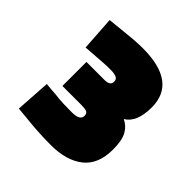

<svg xmlns="http://www.w3.org/2000/svg" viewBox="-108 -874 480 480"><g transform="rotate(45 132.5 -634.0)"><path d="M22 -792Q42 -794 61 -796Q78 -798 96.5 -799.5Q115 -801 130 -801Q251 -801 251 -712Q251 -659 222 -642Q239 -634 248 -617.5Q257 -601 257 -569Q257 -517 225.5 -492Q194 -467 139 -467Q120 -467 99 -468Q78 -469 60 -471Q39 -473 18 -475L24 -568Q42 -566 59 -565Q73 -563 89 -562.5Q105 -562 118 -562Q147 -562 147 -578Q147 -587 141 -589.5Q135 -592 121 -592H55V-677H119Q139 -677 139 -691Q139 -700 131.5 -703Q124 -706 112 -706Q98 -706 83 -705Q68 -704 56 -703Q42 -702 28 -701L22 -792Z"/></g></svg>

Font: Panefresco 999wt
Style: Regular
Weight: 900
Version: Version 1.001